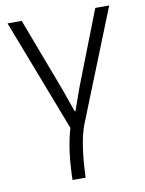

<svg xmlns="http://www.w3.org/2000/svg" viewBox="-84 -572 650 861"><g transform="rotate(-10 241.0 -142.0)"><path d="M10.7 -512.7H75.2L202.1 -176.8Q219.7 -127.9 239.3 -71.3L242.2 -72.3Q252 -98.6 278.3 -173.8L410.2 -512.7H473.6L270.5 -4.9Q241.2 73.2 235.4 229.5H175.8Q178.7 89.8 207 -2Z"/></g></svg>

Font: Gothic A1 Light
Style: Regular
Weight: 300
Version: Version 2.50